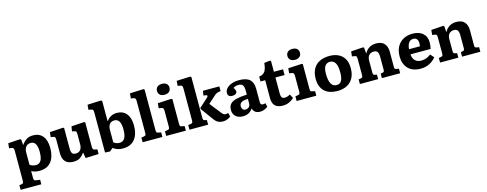

<svg xmlns="http://www.w3.org/2000/svg" viewBox="-29 -1719 7314 2882"><g transform="rotate(-15 3628.5 -278.0)"><path d="M30 216V144L69 138Q84 136 90.5 126.5Q97 117 97 90V-362Q97 -399 90 -411Q83 -423 62 -426L24 -431L32 -508L218 -520L234 -511L241 -426H244Q274 -471 315.5 -498.5Q357 -526 420 -526Q516 -526 569.5 -461.5Q623 -397 623 -275Q623 -142 562.5 -64Q502 14 379 14Q304 14 256 -15V90Q256 114 262.5 124.5Q269 135 289 137L352 146V216ZM350 -83Q403 -83 429 -126.5Q455 -170 455 -263Q455 -425 358 -425Q308 -425 282 -391.5Q256 -358 256 -303V-114Q271 -100 298 -91.5Q325 -83 350 -83Z M906 14Q825 14 783.5 -30.5Q742 -75 742 -157V-363Q742 -395 737 -408Q732 -421 709 -425L671 -431L679 -507L886 -520L901 -511V-198Q901 -140 917 -118Q933 -96 972 -96Q1019 -96 1044.5 -126.5Q1070 -157 1070 -215V-364Q1070 -400 1064 -410.5Q1058 -421 1036 -425L1002 -431L1014 -507L1214 -520L1229 -511V-135Q1229 -106 1235.5 -95Q1242 -84 1261 -80L1300 -73V0L1096 7L1082 -79H1078Q1049 -38 1011.5 -12Q974 14 906 14Z M1477 7 1399 3V-615Q1399 -647 1392.5 -659Q1386 -671 1359 -675L1324 -681L1331 -758L1543 -767L1558 -756V-445L1561 -441Q1589 -482 1629.5 -504Q1670 -526 1723 -526Q1816 -526 1870 -461.5Q1924 -397 1924 -277Q1924 -141 1861 -63.5Q1798 14 1677 14Q1586 14 1525 -35ZM1650 -81Q1703 -81 1729.5 -125Q1756 -169 1756 -262Q1756 -347 1731 -387Q1706 -427 1659 -427Q1609 -427 1583.5 -395Q1558 -363 1558 -307V-114Q1574 -99 1598 -90Q1622 -81 1650 -81Z M1984 0V-72L2029 -80Q2047 -83 2052.5 -92Q2058 -101 2058 -129V-614Q2058 -648 2051 -659Q2044 -670 2019 -675L1983 -680L1990 -758L2202 -767L2217 -755V-127Q2217 -103 2222 -93Q2227 -83 2248 -79L2291 -71V0Z M2489 -603Q2443 -603 2417 -625.5Q2391 -648 2391 -688Q2391 -726 2416.5 -749Q2442 -772 2489 -772Q2536 -772 2561 -749.5Q2586 -727 2586 -688Q2586 -649 2559.5 -626Q2533 -603 2489 -603ZM2350 0V-72L2395 -80Q2413 -83 2418.5 -92.5Q2424 -102 2424 -129V-361Q2424 -396 2417.5 -408Q2411 -420 2388 -424L2349 -430L2356 -507L2568 -518L2583 -510V-127Q2583 -106 2587 -94.5Q2591 -83 2611 -80L2656 -71V0Z M2712 0V-72L2756 -79Q2773 -82 2779 -91Q2785 -100 2785 -127V-614Q2785 -648 2778 -659.5Q2771 -671 2746 -675L2710 -681L2716 -758L2929 -767L2944 -756V-126Q2944 -102 2948.5 -92.5Q2953 -83 2972 -79L3002 -72V0ZM3232 11Q3190 11 3157 -5.5Q3124 -22 3090 -70L2954 -257V-273L3092 -398Q3106 -411 3104.5 -421.5Q3103 -432 3089 -435L3046 -441L3059 -512H3313V-439L3276 -433Q3259 -429 3244 -421Q3229 -413 3212 -397L3100 -297L3226 -137Q3246 -110 3262 -97Q3278 -84 3302 -84Q3314 -84 3339 -91L3353 -33Q3332 -14 3299 -1.5Q3266 11 3232 11Z M3543 14Q3471 14 3430 -23.5Q3389 -61 3389 -123Q3389 -182 3419.5 -216Q3450 -250 3514 -265.5Q3578 -281 3679 -286V-351Q3679 -406 3661 -432.5Q3643 -459 3595 -459Q3572 -459 3550 -452.5Q3528 -446 3514 -436Q3540 -393 3540 -376Q3540 -354 3520.5 -339Q3501 -324 3465 -324Q3431 -324 3414 -340.5Q3397 -357 3397 -384Q3397 -424 3425.5 -456Q3454 -488 3505 -507Q3556 -526 3622 -526Q3733 -526 3785.5 -479Q3838 -432 3838 -336V-126Q3838 -82 3876 -82Q3893 -82 3916 -89L3929 -31Q3909 -13 3876 0.5Q3843 14 3809 14Q3760 14 3731.5 -9Q3703 -32 3696 -69Q3675 -34 3638 -10Q3601 14 3543 14ZM3604 -74Q3637 -74 3658 -95Q3679 -116 3679 -151V-219Q3611 -219 3578.5 -199.5Q3546 -180 3546 -139Q3546 -110 3560.5 -92Q3575 -74 3604 -74Z M4160 14Q4002 14 4002 -142V-423H3929V-499Q3995 -508 4021.5 -549.5Q4048 -591 4056 -677L4143 -689L4161 -680V-512H4303V-423H4161V-169Q4161 -133 4173.5 -113.5Q4186 -94 4220 -94Q4261 -94 4303 -120L4337 -58Q4305 -27 4261 -6.5Q4217 14 4160 14Z M4516 -603Q4470 -603 4444 -625.5Q4418 -648 4418 -688Q4418 -726 4443.5 -749Q4469 -772 4516 -772Q4563 -772 4588 -749.5Q4613 -727 4613 -688Q4613 -649 4586.5 -626Q4560 -603 4516 -603ZM4377 0V-72L4422 -80Q4440 -83 4445.5 -92.5Q4451 -102 4451 -129V-361Q4451 -396 4444.5 -408Q4438 -420 4415 -424L4376 -430L4383 -507L4595 -518L4610 -510V-127Q4610 -106 4614 -94.5Q4618 -83 4638 -80L4683 -71V0Z M5008 14Q4880 14 4809.5 -53.5Q4739 -121 4739 -247Q4739 -340 4774.5 -402Q4810 -464 4874.5 -495Q4939 -526 5026 -526Q5105 -526 5164 -497.5Q5223 -469 5256.5 -412Q5290 -355 5290 -268Q5290 -133 5215.5 -59.5Q5141 14 5008 14ZM5021 -75Q5074 -75 5097.5 -118Q5121 -161 5121 -247Q5121 -350 5091.5 -394.5Q5062 -439 5011 -439Q4962 -439 4934.5 -402Q4907 -365 4907 -279Q4907 -75 5021 -75Z M5360 0V-71L5400 -79Q5415 -82 5420.5 -91Q5426 -100 5426 -127V-366Q5426 -398 5420 -410Q5414 -422 5391 -425L5352 -431L5360 -507L5547 -520L5562 -511L5570 -420H5573Q5598 -469 5643.5 -497.5Q5689 -526 5751 -526Q5838 -526 5878.5 -478.5Q5919 -431 5919 -355V-118Q5919 -97 5924.5 -88.5Q5930 -80 5949 -77L5986 -71V0H5702V-70L5732 -76Q5749 -79 5754.5 -87.5Q5760 -96 5760 -118V-313Q5760 -370 5743 -393.5Q5726 -417 5686 -417Q5641 -417 5613 -388.5Q5585 -360 5585 -298V-121Q5585 -99 5589.5 -89.5Q5594 -80 5609 -77L5644 -70V0Z M6305 14Q6177 14 6110 -57Q6043 -128 6043 -244Q6043 -333 6077.5 -396Q6112 -459 6174 -492.5Q6236 -526 6317 -526Q6416 -526 6475 -475.5Q6534 -425 6534 -334Q6534 -283 6522 -234H6209Q6212 -170 6248 -135.5Q6284 -101 6343 -101Q6388 -101 6424 -115.5Q6460 -130 6493 -155L6542 -99Q6503 -49 6442 -17.5Q6381 14 6305 14ZM6208 -314H6378Q6382 -335 6382 -361Q6382 -402 6363 -425Q6344 -448 6308 -448Q6261 -448 6236.5 -411Q6212 -374 6208 -314Z M6606 0V-71L6646 -79Q6661 -82 6666.5 -91Q6672 -100 6672 -127V-366Q6672 -398 6666 -410Q6660 -422 6637 -425L6598 -431L6606 -507L6793 -520L6808 -511L6816 -420H6819Q6844 -469 6889.5 -497.5Q6935 -526 6997 -526Q7084 -526 7124.5 -478.5Q7165 -431 7165 -355V-118Q7165 -97 7170.5 -88.5Q7176 -80 7195 -77L7232 -71V0H6948V-70L6978 -76Q6995 -79 7000.5 -87.5Q7006 -96 7006 -118V-313Q7006 -370 6989 -393.5Q6972 -417 6932 -417Q6887 -417 6859 -388.5Q6831 -360 6831 -298V-121Q6831 -99 6835.5 -89.5Q6840 -80 6855 -77L6890 -70V0Z"/></g></svg>

Font: Literata 12pt
Style: Bold
Weight: 700
Designer: Latin by Veronika Burian and Jose Scaglione. Greek by Irene Vlachou. Cyrillic by Vera Evstafieva.
Foundry: TypeTogether
Version: Version 3.002